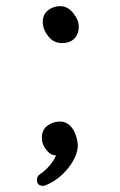

<svg xmlns="http://www.w3.org/2000/svg" viewBox="-20 -498 390 624"><path d="M120 106Q100 106 100 86Q100 75 109 69Q127 57 143 38Q158 19 162 7Q150 7 140 -1Q116 -23 116 -50Q116 -76 134 -89.5Q152 -103 175 -103Q198 -103 213.5 -83Q229 -63 233 -28Q233 8 203 46.5Q173 85 131 103Q125 106 120 106ZM176 -478Q200 -478 218 -455.5Q236 -433 236 -411Q236 -388 222 -373Q208 -358 181 -358Q154 -358 136.5 -380.5Q119 -403 119 -427Q119 -451 136 -464.5Q153 -478 176 -478Z"/></svg>

Font: LXGW WenKai Lite Medium
Style: Regular
Weight: 500
Designer: LXGW / Fontworks Inc.
Foundry: LXGW / Fontworks Inc.
Version: Version 1.511; March 25, 2025